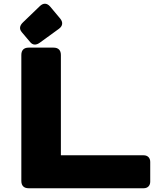

<svg xmlns="http://www.w3.org/2000/svg" viewBox="-20 -1004 852 1024"><path d="M132.8 0H746.1C767.6 0 781.2 -13.7 781.2 -35.2V-140.6C781.2 -162.1 767.6 -175.8 746.1 -175.8H304.7V-710.9C304.7 -736.3 291 -750 265.6 -750H132.8C107.4 -750 93.8 -736.3 93.8 -710.9V-39.1C93.8 -13.7 107.4 0 132.8 0ZM192.4 -971.2 102.1 -884.3C84.5 -867.2 82 -849.6 95.7 -833L141.1 -779.3C154.8 -762.7 172.9 -762.2 192.4 -776.4L293.9 -850.1C314.9 -865.2 317.4 -885.3 300.8 -905.3L247.6 -968.8C231 -988.3 210.9 -989.3 192.4 -971.2Z"/></svg>

Font: Gyrotrope Black
Style: Regular
Weight: 900
Designer: David Moles
Version: Version 1.003;Glyphs 3.3.1 (3343)